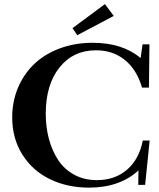

<svg xmlns="http://www.w3.org/2000/svg" viewBox="-20 -880 758 914"><path d="M347.7 -712.4 325.2 -746.1 479.5 -860.4 521.5 -804.2ZM403.8 13.2Q300.8 13.2 218 -26.9Q135.3 -66.9 86.7 -143.8Q38.1 -220.7 38.1 -321.3Q38.1 -397 65.7 -462.4Q93.3 -527.8 142.8 -575.2Q192.4 -622.6 264.2 -649.4Q335.9 -676.3 420.9 -676.3Q563.5 -676.3 649.4 -603.5L658.7 -668.9H691.4L689 -462.9H656.2Q631.3 -548.3 574.5 -594.5Q517.6 -640.6 437 -640.6Q328.6 -640.6 263.2 -558.8Q197.8 -477.1 197.8 -338.4Q197.8 -275.4 212.6 -219.5Q227.5 -163.6 256.3 -119.1Q285.2 -74.7 332.8 -48.6Q380.4 -22.5 440.9 -22.5Q527.3 -22.5 585 -72.5Q642.6 -122.6 659.7 -210.9H692.4L670.9 0H638.2L639.2 -68.8Q549.8 13.2 403.8 13.2Z"/></svg>

Font: Elstob 10pt SemiBold
Style: Regular
Weight: 600
Designer: Peter S. Baker
Version: Version 1.015